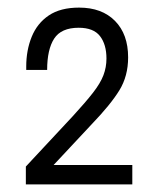

<svg xmlns="http://www.w3.org/2000/svg" viewBox="-20 -918 413 505"><path d="M48 -433V-480L172 -613Q205 -649 224.5 -674Q244 -699 252 -720Q260 -741 260 -764Q260 -801 243 -823Q226 -845 187 -845Q141 -845 122.5 -816.5Q104 -788 104 -734H49V-743Q49 -786 63.5 -821.5Q78 -857 108.5 -877.5Q139 -898 188 -898Q248 -898 282.5 -863Q317 -828 317 -767Q317 -718 294 -680.5Q271 -643 221 -591L121 -484H328V-433Z"/></svg>

Font: Oswald Light
Style: Regular
Weight: 300
Designer: Vernon Adams
Foundry: Vernon Adams
Version: Version 4.103;gftools[0.9.33.dev8+g029e19f]